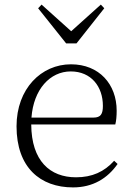

<svg xmlns="http://www.w3.org/2000/svg" viewBox="-20 -802 576 836"><path d="M298 14C384 14 448 -25 492 -88L477 -102C434 -54 381 -30 311 -30C198 -30 117 -101 116 -260H482C486 -275 488 -296 488 -320C488 -435 412 -522 289 -522C160 -522 52 -416 52 -252C52 -73 155 14 298 14ZM117 -290C126 -413 198 -491 288 -491C377 -491 428 -425 428 -341C428 -306 419 -290 387 -290ZM161 -782 146 -766 268 -613H313L434 -766L419 -782L290 -666Z"/></svg>

Font: Noto Serif TC ExtraLight
Style: Regular
Weight: 200
Designer: Ryoko NISHIZUKA 西塚涼子 (kana & ideographs); Frank Grießhammer (Latin, Greek & Cyrillic); Wenlong ZHANG 张文龙 (bopomofo); San
Foundry: Adobe
Version: Version 2.001;hotconv 1.1.0;makeotfexe 2.6.0